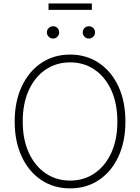

<svg xmlns="http://www.w3.org/2000/svg" viewBox="-20 -1042 783 1072"><path d="M371.6 9.8Q280.3 9.8 210.4 -36.9Q140.6 -83.5 101.3 -167.7Q62 -252 62 -363.3Q62 -475.6 101.6 -559.6Q141.1 -643.6 210.7 -690.4Q280.3 -737.3 371.6 -737.3Q462.4 -737.3 532.2 -690.4Q602.1 -643.6 641.1 -559.6Q680.2 -475.6 680.2 -363.3Q680.2 -251.5 641.1 -167.5Q602.1 -83.5 532.2 -36.9Q462.4 9.8 371.6 9.8ZM371.6 -33.7Q448.2 -33.7 507.8 -74.2Q567.4 -114.7 601.3 -188.7Q635.3 -262.7 635.3 -363.3Q635.3 -464.4 601.3 -538.6Q567.4 -612.8 507.8 -653.3Q448.2 -693.8 371.6 -693.8Q294.9 -693.8 235.1 -653.6Q175.3 -613.3 141.1 -539.1Q106.9 -464.8 106.9 -363.3Q106.9 -263.2 140.9 -189.2Q174.8 -115.2 234.6 -74.5Q294.4 -33.7 371.6 -33.7ZM476.6 -826.7Q461.9 -826.7 451.9 -836.9Q441.9 -847.2 441.9 -861.3Q441.9 -875.5 451.9 -885.5Q461.9 -895.5 476.6 -895.5Q490.7 -895.5 500.7 -885.5Q510.7 -875.5 510.7 -861.3Q510.7 -847.2 500.7 -836.9Q490.7 -826.7 476.6 -826.7ZM276.4 -826.7Q262.2 -826.7 252 -836.9Q241.7 -847.2 241.7 -861.3Q241.7 -875.5 252 -885.5Q262.2 -895.5 276.4 -895.5Q291 -895.5 300.8 -885.5Q310.5 -875.5 310.5 -861.3Q310.5 -847.2 300.5 -836.9Q290.5 -826.7 276.4 -826.7ZM492.7 -1022.5V-986.8H251V-1022.5Z"/></svg>

Font: Inter 18pt ExtraLight
Style: Regular
Weight: 250
Designer: Rasmus Andersson
Foundry: rsms
Version: Version 4.001;git-66647c0bb